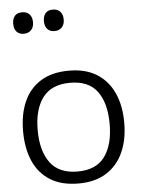

<svg xmlns="http://www.w3.org/2000/svg" viewBox="-70 -1183 921 1246"><g transform="rotate(-5 390.5 -559.5)"><path d="M720 -358Q720 -247 682.5 -164.5Q645 -82 572 -36Q499 10 391 10Q280 10 206.5 -36Q133 -82 97 -165Q61 -248 61 -359Q61 -469 97 -551Q133 -633 206.5 -679Q280 -725 392 -725Q499 -725 572 -679.5Q645 -634 682.5 -551.5Q720 -469 720 -358ZM156 -358Q156 -223 213 -145.5Q270 -68 391 -68Q513 -68 569 -145.5Q625 -223 625 -358Q625 -493 569 -569.5Q513 -646 392 -646Q271 -646 213.5 -569.5Q156 -493 156 -358ZM321 -989Q292 -989 275 -1007Q258 -1025 258 -1059Q258 -1092 274 -1110.5Q290 -1129 321 -1129Q353 -1129 370 -1110Q387 -1091 387 -1059Q387 -1026 369 -1007.5Q351 -989 321 -989ZM121 -989Q92 -989 75 -1007Q58 -1025 58 -1059Q58 -1092 74 -1110.5Q90 -1129 121 -1129Q153 -1129 170 -1110Q187 -1091 187 -1059Q187 -1026 169 -1007.5Q151 -989 121 -989Z"/></g></svg>

Font: Noto Sans Tifinagh Tawellemmet
Style: Regular
Weight: 400
Designer: JamraPatel
Foundry: JamraPatel LLC
Version: Version 2.006; ttfautohint (v1.8.4.7-5d5b)